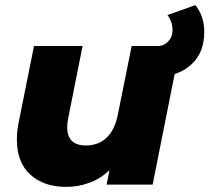

<svg xmlns="http://www.w3.org/2000/svg" viewBox="-20 -722 819 751"><path d="M685 -542 577 0H397L408 -56Q373 -23 329.5 -7Q286 9 240 9Q151 9 98.5 -39Q46 -87 46 -176Q46 -209 53 -243L113 -542H303L247 -261Q243 -242 243 -224Q243 -153 316 -153Q365 -153 397 -183.5Q429 -214 441 -274L495 -542ZM564 -542H597Q621 -542 638 -560Q655 -578 655 -605Q655 -621 649.5 -636.5Q644 -652 635 -663L744 -702Q779 -659 779 -597Q779 -515 727 -468.5Q675 -422 590 -422H564Z"/></svg>

Font: Idrija
Style: Italic
Weight: 800
Italic angle: -11.3°
Designer: Julieta Ulanovsky
Foundry: Julieta Ulanovsky
Version: Version 7.200